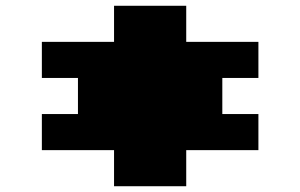

<svg xmlns="http://www.w3.org/2000/svg" viewBox="-20 -770 1040 665"><path d="M375 -750H625V-625H875V-500H750V-375H875V-250H625V-125H375V-250H125V-375H250V-500H125V-625H375Z"/></svg>

Font: Dogica Pixel
Style: Bold
Weight: 700
Designer: Roberto Mocci
Version: Version 001.000